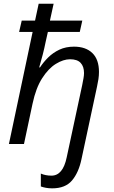

<svg xmlns="http://www.w3.org/2000/svg" viewBox="-20 -780 616 1040"><path d="M262.7 240.2Q244.6 240.2 228.8 237.3Q212.9 234.4 201.2 230V160.2Q226.6 171.4 258.8 171.4Q320.8 171.4 341.3 72.3L425.3 -319.3Q429.7 -341.3 432.4 -356.9Q435.1 -372.6 435.1 -384.3Q435.1 -419.9 416.7 -439.5Q398.4 -459 359.4 -459Q323.2 -459 282.7 -434.1Q242.2 -409.2 208.3 -356.2Q174.3 -303.2 156.2 -217.8L109.9 0H28.3L156.7 -606.9H83.5L97.7 -668.5H169.9L189.5 -759.8H270.5L250.5 -668.5H425.8L412.1 -606.9H239.3L227.5 -554.2Q220.2 -518.1 211.9 -485.8Q203.6 -453.6 192.4 -415H196.8Q215.3 -443.4 241.2 -469Q267.1 -494.6 301.8 -511Q336.4 -527.3 380.9 -527.3Q444.3 -527.3 480.2 -492.7Q516.1 -458 516.1 -390.1Q516.1 -371.1 513.2 -351.6Q510.3 -332 505.4 -310.1L421.4 82Q406.2 154.8 370.1 197.5Q334 240.2 262.7 240.2Z"/></svg>

Font: Open Sans
Style: Italic
Weight: 400
Italic angle: -12°
Designer: Monotype Design Team
Foundry: Monotype Imaging Inc.
Version: Version 3.000; ttfautohint (v1.8.4)